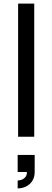

<svg xmlns="http://www.w3.org/2000/svg" viewBox="-20 -755 289 1060"><path d="M169 0H80V-735H169ZM77.5 241.5Q86.5 241.5 98.5 237.5Q110.5 233.5 119.8 223Q129 212.5 128.5 194.5H77.5V100.5H171.5V194.5Q171.5 222.5 158.8 243Q146 263.5 124.5 274.2Q103 285 77.5 285Z"/></svg>

Font: CCSD_manrope Medium
Style: Regular
Weight: 500
Designer: Mikhail Sharanda
Foundry: Mikhail Sharanda
Version: Version 4.503